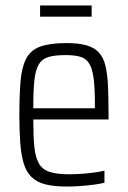

<svg xmlns="http://www.w3.org/2000/svg" viewBox="-20 -676 469 704"><path d="M225 8Q178 8 146.5 0Q115 -8 96 -26.5Q77 -45 67.5 -75Q58 -105 54.5 -149.5Q51 -194 51 -254Q51 -329 55.5 -379.5Q60 -430 76 -461Q92 -492 127 -505Q162 -518 224 -518Q268 -518 296.5 -510Q325 -502 342 -484Q359 -466 366.5 -435.5Q374 -405 376 -360.5Q378 -316 378 -256V-238H102Q102 -176 106 -137Q110 -98 123 -76Q136 -54 162.5 -45.5Q189 -37 234 -37Q254 -37 276.5 -38.5Q299 -40 322 -43Q345 -46 363 -50V-6Q348 -2 325 1Q302 4 276 6Q250 8 225 8ZM328 -259V-294Q328 -355 323 -390.5Q318 -426 306.5 -444Q295 -462 274 -468Q253 -474 221 -474Q181 -474 157.5 -467Q134 -460 122 -439.5Q110 -419 106 -381Q102 -343 102 -279H347ZM127 -615V-656H316V-615Z"/></svg>

Font: Saira Condensed Light
Style: Regular
Weight: 300
Width: 3
Designer: Hector Gatti with collaboration of the Omnibus-Type team
Foundry: Omnibus-Type
Version: Version 1.101